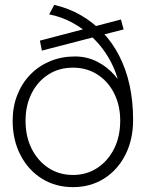

<svg xmlns="http://www.w3.org/2000/svg" viewBox="-20 -759 599 789"><path d="M32 -263Q32 -320 51 -368.5Q70 -417 104.5 -452.5Q139 -488 186 -507.5Q233 -527 288 -527Q337 -527 378.5 -506Q420 -485 450 -451Q480 -417 495 -378L473 -381Q470 -421 454.5 -462.5Q439 -504 413.5 -542Q388 -580 353 -612Q318 -644 275 -667Q232 -690 182 -700L203 -739Q263 -725 313 -696Q363 -667 402.5 -625.5Q442 -584 470 -529.5Q498 -475 512.5 -409Q527 -343 527 -266Q527 -186 495.5 -123.5Q464 -61 408 -25.5Q352 10 280 10Q208 10 152 -25Q96 -60 64 -122Q32 -184 32 -263ZM474 -263Q474 -326 449 -375.5Q424 -425 380 -453Q336 -481 280 -481Q223 -481 179 -453Q135 -425 110 -375.5Q85 -326 85 -263Q85 -198 110 -148Q135 -98 179 -69Q223 -40 280 -40Q336 -40 380 -69Q424 -98 449 -148Q474 -198 474 -263ZM152 -551 144 -592 335 -642 359 -648 477 -679 488 -638 394 -614 372 -608Z"/></svg>

Font: Mach ExtraLight
Style: Regular
Weight: 250
Version: Version 1.002